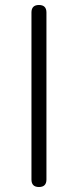

<svg xmlns="http://www.w3.org/2000/svg" viewBox="-20 -749 312 769"><path d="M136 0Q106 0 106 -30V-699Q106 -729 136 -729Q166 -729 166 -699V-364V-30Q166 0 136 0Z"/></svg>

Font: GenSenRounded TW L
Style: Regular
Weight: 300
Version: Version 1.501;PS 1;hotconv 16.6.51;makeotf.lib2.5.65220